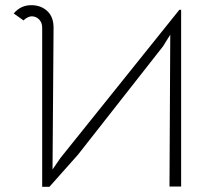

<svg xmlns="http://www.w3.org/2000/svg" viewBox="-20 -721 824 742"><path d="M187 -614 183 -66 214 -111 673 -683H680V0H635L638 -587L610 -542L282 -124L171 1H143V-614Q143 -634 131 -646Q119 -658 102 -658Q96 -658 86.5 -653.5Q77 -649 71 -642L33 -669Q60 -701 101 -701Q138 -701 162.5 -678.5Q187 -656 187 -614Z"/></svg>

Font: Bellota Light
Style: Regular
Weight: 300
Designer: Kemie Guaida
Foundry: Kemie Guaida
Version: Version 4.001